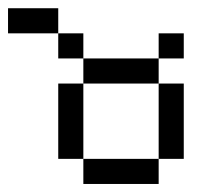

<svg xmlns="http://www.w3.org/2000/svg" viewBox="-20 -458 540 478"><path d="M437.5 -312.5V-375H375V-312.5H187.5V-250H125V-62.5H187.5V0H375V-62.5H187.5V-250H375V-62.5H437.5V-250H375V-312.5ZM187.5 -312.5V-375H125V-312.5ZM125 -375V-437.5H0V-375Z"/></svg>

Font: Unifont
Style: Regular
Weight: 500
Version: Version 15.1.04